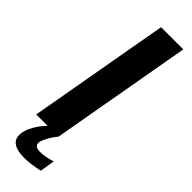

<svg xmlns="http://www.w3.org/2000/svg" viewBox="-287 -681 864 864"><g transform="rotate(45 145.0 -249.0)"><path d="M13.5 0H155L274.5 -675H133ZM111 176.5Q132 176.5 152.2 174Q172.5 171.5 187.5 168.5Q202.5 165.5 207.5 163.5L218.5 93.5Q212.5 96 200 99.2Q187.5 102.5 172.5 104.8Q157.5 107 144 107Q126.5 107 118.5 101Q110.5 95 110.5 84.5Q110.5 73.5 118.2 57Q126 40.5 136.5 24.5Q147 8.5 155 0H86Q72.5 13 58.2 33Q44 53 34.2 75.8Q24.5 98.5 24.5 119.5Q24.5 141 36.5 153.5Q48.5 166 68.2 171.2Q88 176.5 111 176.5Z"/></g></svg>

Font: Anybody UltraCondensed Thin SemiBold
Style: Italic
Weight: 600
Italic angle: -10°
Version: Version 1.111